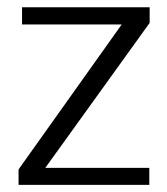

<svg xmlns="http://www.w3.org/2000/svg" viewBox="-20 -520 469 540"><path d="M32.2 0V-43.5L322.3 -451.2H42V-499.5H400.9V-455.6L107.4 -47.9H399.9V0Z"/></svg>

Font: Pontano Sans Light
Style: Regular
Weight: 300
Designer: Vernon Adams
Foundry: Vernon Adams
Version: Version 2.001